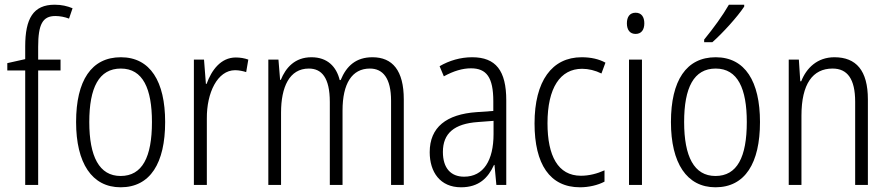

<svg xmlns="http://www.w3.org/2000/svg" viewBox="-20 -785 3775 815"><path d="M237 -486V-532H142V-586C142 -682 161 -717 215 -717C234 -717 255 -713 273 -706L288 -750C266 -759 242 -765 212 -765C121 -765 87 -706 87 -588V-534L11 -517V-486H87V0H142V-486Z M681 -267C681 -439 618 -542 493 -542C368 -542 303 -443 303 -267C303 -93 370 10 492 10C618 10 681 -93 681 -267ZM359 -267C359 -413 400 -494 493 -494C587 -494 625 -408 625 -267C625 -118 584 -38 492 -38C401 -38 359 -121 359 -267Z M981 -541C917 -541 878 -487 857 -429H854L846 -532H803V0H858V-282C857 -391 903 -487 978 -487C995 -487 1012 -483 1025 -479L1034 -532C1018 -538 999 -541 981 -541Z M1561 -542C1492 -542 1451 -506 1426 -445H1422C1408 -502 1370 -542 1302 -542C1232 -542 1193 -498 1172 -446H1169L1162 -532H1119V0H1173V-307C1173 -415 1208 -494 1291 -494C1345 -494 1380 -456 1380 -352V0H1434V-316C1434 -430 1474 -494 1550 -494C1605 -494 1640 -454 1640 -357V0H1694V-363C1694 -486 1646 -542 1561 -542Z M1984 -542C1935 -542 1887 -528 1846 -504L1864 -461C1906 -484 1944 -495 1979 -495C2045 -495 2074 -457 2074 -355V-314L2003 -309C1875 -300 1804 -245 1804 -139C1804 -55 1848 10 1937 10C2013 10 2052 -30 2077 -85H2079L2087 0H2129V-359C2129 -485 2085 -542 1984 -542ZM2009 -267 2075 -272V-216C2075 -105 2033 -35 1950 -35C1894 -35 1860 -71 1860 -140C1860 -219 1908 -260 2009 -267Z M2442 10C2479 10 2518 1 2546 -14V-62C2515 -48 2481 -39 2446 -39C2348 -39 2304 -124 2304 -262C2304 -412 2358 -493 2451 -493C2478 -493 2507 -486 2533 -473L2550 -519C2523 -534 2489 -542 2449 -542C2323 -542 2249 -441 2249 -261C2249 -88 2314 10 2442 10Z M2678 -731C2653 -731 2641 -713 2641 -686C2641 -658 2654 -641 2678 -641C2702 -641 2715 -658 2715 -686C2715 -713 2703 -731 2678 -731ZM2705 -532H2650V0H2705Z M3139 -757V-765H3074C3047 -718 3009 -666 2969 -617V-606H3004C3047 -644 3110 -713 3139 -757ZM3206 -267C3206 -439 3143 -542 3018 -542C2893 -542 2828 -443 2828 -267C2828 -93 2895 10 3017 10C3143 10 3206 -93 3206 -267ZM2884 -267C2884 -413 2925 -494 3018 -494C3112 -494 3150 -408 3150 -267C3150 -118 3109 -38 3017 -38C2926 -38 2884 -121 2884 -267Z M3522 -542C3449 -542 3403 -496 3381 -440H3377L3371 -532H3328V0H3382V-294C3382 -429 3430 -494 3514 -494C3577 -494 3610 -450 3610 -353V0H3664V-363C3664 -486 3614 -542 3522 -542Z"/></svg>

Font: Noto Sans Devanagari Condensed Light
Style: Regular
Weight: 300
Width: 3
Designer: Jelle Bosma - Monotype Design Team
Foundry: Monotype Imaging Inc.
Version: Version 2.004